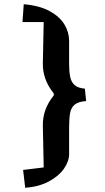

<svg xmlns="http://www.w3.org/2000/svg" viewBox="-20 -749 501 914"><path d="M100 145 90 60 188 48 184 -149Q183 -188 195.5 -224Q208 -260 236 -295V-304Q208 -339 195.5 -375Q183 -411 184 -449L188 -644H87L93 -729Q170 -722 217.5 -695.5Q265 -669 287 -632Q309 -595 309 -555V-443Q309 -409 314 -384Q319 -359 334.5 -344.5Q350 -330 384 -327L390 -268Q352 -265 335 -250.5Q318 -236 313.5 -209.5Q309 -183 309 -142V-16Q309 19 284.5 54Q260 89 213 114.5Q166 140 100 145Z"/></svg>

Font: Eczar Medium
Style: Regular
Weight: 500
Designer: Vaibhav Singh
Foundry: Rosetta Type Foundry
Version: Version 2.000